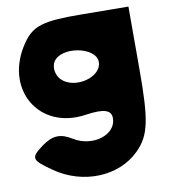

<svg xmlns="http://www.w3.org/2000/svg" viewBox="-86 -613 816 926"><g transform="rotate(-10 322.0 -150.0)"><path d="M86 -454C-55 -252 75 -24 313 -60C401 -73 438 -62 438 -21C438 61 318 98 230 43C176 9 135 11 82 50C15 100 17 110 109 174C242 267 420 260 522 158C590 90 605 19 605 -231V-538L376 -540C188 -542 136 -526 86 -454ZM418 -300C418 -225 282 -190 222 -250C199 -273 193 -313 208 -338C249 -406 418 -375 418 -300Z"/></g></svg>

Font: Hussar Skorodowane
Style: Bold
Weight: 700
Foundry: Cannot Into Space Fonts
Version: Version 0.892